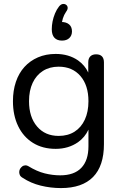

<svg xmlns="http://www.w3.org/2000/svg" viewBox="-20 -770 626 979"><path d="M279 -77Q326 -77 360 -98.5Q394 -120 412.5 -160Q431 -200 431 -254Q431 -335 390 -382.5Q349 -430 279 -430Q233 -430 199 -408.5Q165 -387 146.5 -347.5Q128 -308 128 -254Q128 -173 169 -125Q210 -77 279 -77ZM291 189Q238 189 187.5 176.5Q137 164 96 137Q84 130 81 122Q78 114 78 107Q78 104 79.5 97.5Q81 91 88 83.5Q95 76 101 74.5Q107 73 110 73Q117 73 124 77Q168 104 208 114Q248 124 287 124Q358 124 394.5 86Q431 48 431 -24V-109Q413 -70 378 -45Q329 -11 264 -11Q197 -11 148 -41.5Q99 -72 72.5 -127Q46 -182 46 -254Q46 -308 61 -352.5Q76 -397 104.5 -428.5Q133 -460 173.5 -477.5Q214 -495 264 -495Q330 -495 378 -462Q413 -437 430 -400V-452Q430 -472 440.5 -482.5Q451 -493 470 -493Q490 -493 500 -482.5Q510 -472 510 -452V-35Q510 76 454.5 132.5Q399 189 291 189ZM296 -563Q271 -563 257.5 -577.5Q244 -592 244 -621Q244 -640 248 -660.5Q252 -681 260.5 -701.5Q269 -722 281 -737Q290 -748 299.5 -749.5Q309 -751 316.5 -746Q324 -741 325 -731.5Q326 -722 317 -710Q306 -694 300.5 -676Q295 -658 295 -643L292 -658Q318 -658 332.5 -645.5Q347 -633 347 -610Q347 -589 333.5 -576Q320 -563 296 -563Z"/></svg>

Font: Nunito
Style: Regular
Weight: 400
Designer: Vernon Adams
Foundry: Vernon Adams
Version: Version 3.602